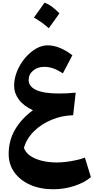

<svg xmlns="http://www.w3.org/2000/svg" viewBox="-20 -1028 686 1407"><path d="M221.2 -220.2Q152.3 -252 117.9 -298.8Q83.5 -345.7 83.5 -397.9Q83.5 -453.1 105.2 -506.1Q127 -559.1 162.8 -601.8Q198.7 -644.5 241.9 -670.2Q285.2 -695.8 328.1 -695.8Q415.5 -695.8 510.3 -623L440.9 -490.7Q399.9 -516.6 369.1 -527.3Q338.4 -538.1 303.7 -538.1Q255.9 -538.1 222.9 -510.7Q189.9 -483.4 189.9 -441.4Q189.9 -394 245.6 -368.4Q301.3 -342.8 411.6 -342.8Q440.4 -342.8 470.9 -344.2Q501.5 -345.7 534.7 -349.1L516.1 -183.6Q434.1 -181.6 358.9 -150.6Q283.7 -119.6 229.5 -66.4Q175.3 -13.2 155.3 55.7Q168.5 91.8 204.1 115.5Q239.7 139.2 290 150.9Q340.3 162.6 396.5 162.6Q428.7 162.6 466.6 158Q504.4 153.3 540.5 145Q576.7 136.7 602.1 127L646 269.5Q601.1 309.6 525.9 334.2Q450.7 358.9 370.1 358.9Q274.9 358.9 201.2 326.2Q127.4 293.5 85.4 235.1Q43.5 176.8 43.5 100.1Q43.5 1.5 90.6 -78.9Q137.7 -159.2 221.2 -220.2ZM306.2 -1008.3Q336.4 -997.6 363.5 -976.8Q390.6 -956.1 415.5 -930.2Q396.5 -903.3 377.2 -876.2Q357.9 -849.1 337.4 -821.3Q313.5 -842.8 286.4 -862.3Q259.3 -881.8 228.5 -898.9Q248.5 -926.8 267.8 -954.1Q287.1 -981.4 306.2 -1008.3Z"/></svg>

Font: Pinar-DS1-FD Bold
Style: Regular
Weight: 700
Designer: Amin Abedi
Version: Version 2.000